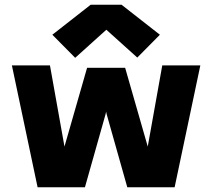

<svg xmlns="http://www.w3.org/2000/svg" viewBox="-20 -787 892 807"><path d="M138 0 30 -512H190L251 -171L346 -502H506L601 -171L662 -512H822L714 0H515L428 -308L426 -318L424 -308L337 0ZM296 -544 200 -641 361 -767H491L652 -641L557 -545L427 -662Z"/></svg>

Font: Braah One
Style: Regular
Weight: 400
Designer: Ashish Kumar
Foundry: Ashish Kumar
Version: Version 1.001; ttfautohint (v1.8.4.7-5d5b);gftools[0.9.29]